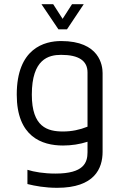

<svg xmlns="http://www.w3.org/2000/svg" viewBox="-20 -704 578 917"><path d="M259 -564H300L380 -684H324L279 -614L234 -684H178L259 -564ZM272 -508C193 -508 60 -474 60 -252C60 -51 180 -9 281 -9C321 -9 361 -15 398 -27V23C398 73 380 125 245 125C189 125 143 117 111 107V175C147 184 195 193 253 193C432 193 470 100 470 21V-355C470 -391 456 -508 272 -508ZM398 -99C361 -84 322 -76 281 -76C207 -76 132 -97 132 -252C132 -422 212 -442 272 -442C356 -442 398 -414 398 -358V-99Z"/></svg>

Font: Maven Pro
Style: Regular
Weight: 400
Designer: Joe Prince
Foundry: Joe Prince
Version: Version 1.003